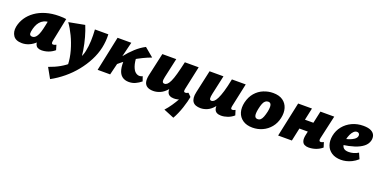

<svg xmlns="http://www.w3.org/2000/svg" viewBox="-20 -1187 4371 2220"><g transform="rotate(20 2165.5 -77.0)"><path d="M140 10Q63 10 32 -35.5Q1 -81 13 -147Q25 -207 59 -258.5Q93 -310 148 -349.5Q203 -389 277 -411Q351 -433 441 -433Q471 -433 490.5 -431.5Q510 -430 527 -427L468 -138Q460 -98 484 -98Q491 -98 500.5 -100.5Q510 -103 522 -110L540 -49Q504 -19 463 -4.5Q422 10 379 10Q351 10 331 -1.5Q311 -13 303 -40.5Q295 -68 304 -117L331 -249L417 -277Q402 -210 374.5 -157Q347 -104 310 -66.5Q273 -29 229.5 -9.5Q186 10 140 10ZM225 -101Q243 -101 257 -110.5Q271 -120 283.5 -140.5Q296 -161 306.5 -195Q317 -229 327 -278L347 -377L405 -320Q393 -324 382 -325Q371 -326 359 -326Q320 -326 291.5 -312.5Q263 -299 243.5 -275.5Q224 -252 212 -221Q200 -190 194 -154Q189 -125 198.5 -113Q208 -101 225 -101Z M589 289 519 164Q594 138 653.5 104Q713 70 756.5 29.5Q800 -11 828 -58Q856 -105 867 -159Q880 -221 882.5 -288Q885 -355 880 -428H1045Q1047 -386 1043.5 -344Q1040 -302 1031 -260Q1013 -178 972 -98.5Q931 -19 873 53Q815 125 742.5 185Q670 245 589 289ZM727 69Q724 -20 699.5 -106.5Q675 -193 638.5 -269Q602 -345 561 -402L757 -439Q782 -379 802.5 -305.5Q823 -232 835.5 -154.5Q848 -77 849 -3Z M1217 -101 1193 -123Q1236 -186 1284 -246.5Q1332 -307 1387 -357.5Q1442 -408 1504 -440L1613 -349Q1563 -331 1508.5 -304.5Q1454 -278 1400.5 -245Q1347 -212 1300 -175.5Q1253 -139 1217 -101ZM1069 0 1159 -427H1328L1223 0ZM1454 9Q1404 9 1371 -16.5Q1338 -42 1325 -94Q1312 -146 1318 -226L1438 -314Q1441 -230 1457.5 -183Q1474 -136 1497.5 -117.5Q1521 -99 1545 -99Q1551 -99 1557.5 -100Q1564 -101 1571 -103.5Q1578 -106 1584 -109L1604 -52Q1571 -25 1534.5 -8Q1498 9 1454 9Z M1755 10Q1710 10 1682 -6.5Q1654 -23 1645 -56.5Q1636 -90 1647 -143L1710 -427H1881L1828 -188Q1819 -148 1824 -130.5Q1829 -113 1849 -113Q1867 -113 1883 -127Q1899 -141 1915.5 -176Q1932 -211 1949 -272Q1966 -333 1987 -427H2058Q2032 -292 1998 -206.5Q1964 -121 1923.5 -74Q1883 -27 1840 -8.5Q1797 10 1755 10ZM2081 221 1952 168Q1987 130 2017.5 85Q2048 40 2071.5 -2Q2095 -44 2109 -74L2185 -72Q2181 -48 2171.5 -11Q2162 26 2148 68Q2134 110 2116.5 150Q2099 190 2081 221ZM2010 10Q1978 10 1956.5 -2Q1935 -14 1927 -41.5Q1919 -69 1929 -117L1991 -427H2157L2095 -138Q2091 -119 2094 -108.5Q2097 -98 2111 -98Q2118 -98 2126.5 -100.5Q2135 -103 2147 -110L2185 -72Q2146 -30 2099.5 -10Q2053 10 2010 10Z M2337 10Q2304 10 2279.5 1Q2255 -8 2241 -27Q2227 -46 2223.5 -76.5Q2220 -107 2230 -150L2291 -427H2462L2411 -195Q2402 -155 2404.5 -134Q2407 -113 2428 -113Q2443 -113 2459 -126.5Q2475 -140 2492.5 -174.5Q2510 -209 2528.5 -270Q2547 -331 2566 -427H2634Q2608 -293 2574 -207.5Q2540 -122 2501 -74.5Q2462 -27 2420 -8.5Q2378 10 2337 10ZM2589 10Q2557 10 2535.5 -2Q2514 -14 2506 -41.5Q2498 -69 2508 -117L2571 -427H2736L2674 -138Q2670 -119 2673 -108.5Q2676 -98 2690 -98Q2697 -98 2705.5 -100.5Q2714 -103 2726 -110L2745 -49Q2711 -19 2669.5 -4.5Q2628 10 2589 10Z M2978 16Q2905 16 2858 -16.5Q2811 -49 2794.5 -103.5Q2778 -158 2794 -227Q2812 -300 2853.5 -348Q2895 -396 2952 -419.5Q3009 -443 3070 -443Q3144 -443 3189.5 -411Q3235 -379 3251.5 -324.5Q3268 -270 3253 -202Q3238 -134 3197.5 -85Q3157 -36 3100 -10Q3043 16 2978 16ZM3001 -97Q3023 -97 3037.5 -110.5Q3052 -124 3062.5 -151Q3073 -178 3082 -217Q3094 -276 3086 -302.5Q3078 -329 3050 -329Q3030 -329 3014.5 -316.5Q2999 -304 2988.5 -278Q2978 -252 2969 -209Q2957 -149 2965 -123Q2973 -97 3001 -97Z M3665 10Q3637 10 3615 -1.5Q3593 -13 3585 -42.5Q3577 -72 3589 -123L3655 -427H3825L3760 -138Q3756 -120 3759.5 -109Q3763 -98 3777 -98Q3783 -98 3791.5 -100.5Q3800 -103 3813 -110L3832 -49Q3796 -19 3753.5 -4.5Q3711 10 3665 10ZM3290 0 3381 -427H3551L3459 0ZM3409 -160 3434 -278H3698L3672 -160Z M4068 16Q3997 16 3951 -14.5Q3905 -45 3887 -96.5Q3869 -148 3881 -212Q3894 -280 3936 -332Q3978 -384 4041 -413.5Q4104 -443 4180 -443Q4242 -443 4276 -425Q4310 -407 4320.5 -377.5Q4331 -348 4323 -315Q4312 -269 4271 -236.5Q4230 -204 4166 -183.5Q4102 -163 4021 -152L4004 -223Q4038 -228 4073.5 -239.5Q4109 -251 4134.5 -269Q4160 -287 4165 -309Q4168 -320 4165 -330Q4162 -340 4154 -346Q4146 -352 4133 -352Q4112 -352 4094 -334.5Q4076 -317 4062.5 -288Q4049 -259 4041 -221Q4034 -186 4038 -158.5Q4042 -131 4061.5 -115.5Q4081 -100 4121 -100Q4148 -100 4178 -108Q4208 -116 4237 -134L4268 -64Q4233 -33 4197 -15.5Q4161 2 4128.5 9Q4096 16 4068 16Z"/></g></svg>

Font: Ysabeau Black
Style: Italic
Weight: 900
Italic angle: -12°
Version: Version 2.000;gftools[0.9.27.dev2+g8671c4b]